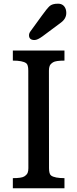

<svg xmlns="http://www.w3.org/2000/svg" viewBox="-20 -1001 411 1021"><path d="M48.3 0ZM48.3 -53.7Q94.7 -53.7 108.9 -62.7Q123 -71.8 127 -82Q130.9 -92.3 130.9 -106.9L130.4 -625.5Q130.4 -657.2 119.1 -665Q100.1 -678.7 48.3 -678.7V-732.4H322.8V-678.7Q276.4 -678.7 262.2 -669.7Q248 -660.6 244.1 -650.4Q240.2 -640.1 240.2 -625.5L240.7 -106.9Q240.7 -75.2 252 -67.4Q271 -53.7 322.8 -53.7V0H48.3ZM206.5 -808.1Q179.2 -788.1 163.6 -788.1Q134.3 -788.1 134.3 -813.5Q134.3 -824.7 143.1 -835.9L203.1 -918.5Q229 -954.6 243.2 -968Q257.3 -981.4 288.3 -981.4Q319.3 -981.4 329.6 -952.1Q332.5 -943.4 332.5 -932.1Q332.5 -901.9 304.2 -880.9Z"/></svg>

Font: Arbutus Slab
Style: Regular
Weight: 400
Designer: Karolina Lach
Foundry: Karolina Lach
Version: Version 1.001; ttfautohint (v0.92) -l 10 -r 16 -G 200 -x 7 -